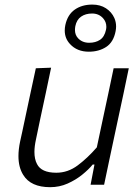

<svg xmlns="http://www.w3.org/2000/svg" viewBox="-20 -786 596 817"><path d="M193.5 10.5Q111 10.5 79 -41.5Q58.5 -74 58.5 -122Q58.5 -150 65.5 -183.5Q70 -204.5 74.5 -224.5Q79 -244.5 84.5 -271.5Q98 -335 109.2 -387.5Q120.5 -440 132.5 -495.5L197.5 -498Q186 -443 174.8 -389.8Q163.5 -336.5 150.5 -276.5L133 -192.5Q126.5 -163 126.5 -139.5Q126.5 -108.5 137.5 -88Q156 -51 219.5 -51Q269 -51 311 -82.5Q353 -114 392 -159L417 -276.5Q429.5 -336 441 -388.5Q452 -440.5 463.5 -495.5H528Q516.5 -440 505.5 -387.5Q494 -334.5 480.5 -271L469.5 -219.5Q456.5 -158 445.5 -107Q434.5 -55.5 423 0H365.5L382 -86H374.5Q357.5 -65 330 -42.8Q302.5 -20.5 267.8 -5Q233 10.5 193.5 10.5ZM358 -566Q308 -566 278 -598.5Q255.5 -622.5 255.5 -656Q255.5 -667.5 258 -679.5Q267.5 -723.5 298 -745Q328.5 -766.5 373 -766.5Q406.5 -766.5 430.8 -750.8Q455 -735 466.5 -709.5Q474 -692.5 474 -673.5Q474 -664 472 -653.5Q463 -606.5 431.8 -586.2Q400.5 -566 358 -566ZM359.5 -604Q386.5 -604 405.5 -616.5Q424.5 -629 431 -659Q432.5 -666 432.5 -672Q432.5 -693 418.5 -708.5Q400.5 -728.5 372 -728.5Q344 -728.5 325 -715.2Q306 -702 300.5 -674.5Q299 -666 299 -658.5Q299 -637.5 312 -623.5Q330 -604 359.5 -604Z"/></svg>

Font: Heraclito Light
Style: Italic
Weight: 300
Italic angle: -12°
Designer: Kostas Bartsokas (font) & Cristiano Sobral (main changes)
Foundry: Kostas Bartsokas (font) & Cristiano Sobral (main changes)
Version: Version 1.00;July 8, 2020;FontCreator 13.0.0.2655 64-bit